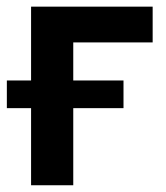

<svg xmlns="http://www.w3.org/2000/svg" viewBox="-32 -549 493 569"><path d="M420.4 -529.3V-423.3H185.1V0H60.1V-529.3ZM-11.7 -228.5V-310.5H334V-228.5Z"/></svg>

Font: Inter 24pt SemiBold
Style: Regular
Weight: 600
Designer: Rasmus Andersson
Foundry: rsms
Version: Version 4.001;git-66647c0bb